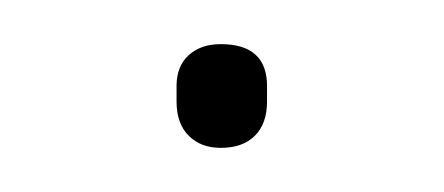

<svg xmlns="http://www.w3.org/2000/svg" viewBox="-20 -457 201 87"><path d="M80 -390Q71 -390 65.5 -395.5Q60 -401 60 -411V-418Q60 -427 65.5 -432Q71 -437 80 -437Q101 -437 101 -418V-411Q101 -401 95.5 -395.5Q90 -390 80 -390Z"/></svg>

Font: Sofia Sans Condensed Thin
Style: Regular
Weight: 250
Version: Version 4.100